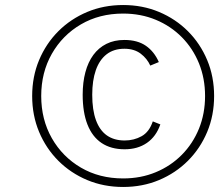

<svg xmlns="http://www.w3.org/2000/svg" viewBox="-20 -732 890 764"><path d="M470 12Q393 12 327.2 -15.5Q261.5 -43 212.2 -92.2Q163 -141.5 135.5 -207.2Q108 -273 108 -350Q108 -427 135.5 -492.8Q163 -558.5 212.2 -607.8Q261.5 -657 327.2 -684.5Q393 -712 470 -712Q547 -712 612.8 -684.5Q678.5 -657 727.8 -607.8Q777 -558.5 804.5 -492.8Q832 -427 832 -350Q832 -273 804.5 -207.2Q777 -141.5 727.8 -92.2Q678.5 -43 612.8 -15.5Q547 12 470 12ZM476 -138Q421.5 -138 384.2 -163Q347 -188 328 -236.5Q309 -285 309 -355Q309 -404.5 319.8 -444.8Q330.5 -485 351.5 -513.5Q372.5 -542 403.5 -557.5Q434.5 -573 475 -573Q527 -573 560.5 -549.8Q594 -526.5 612 -485L578 -471Q565.5 -499 539.8 -518.5Q514 -538 475 -538Q432.5 -538 404 -515.8Q375.5 -493.5 361.2 -452.5Q347 -411.5 347 -355Q347 -294.5 361.8 -254Q376.5 -213.5 405.2 -193.2Q434 -173 476 -173Q513 -173 543.5 -190Q574 -207 588 -249L618 -237Q601.5 -189 564.8 -163.5Q528 -138 476 -138ZM470 -22Q540.5 -22 600 -46.8Q659.5 -71.5 703.5 -116Q747.5 -160.5 771.8 -220.2Q796 -280 796 -350Q796 -420 771.8 -479.8Q747.5 -539.5 703.5 -584Q659.5 -628.5 600 -653.2Q540.5 -678 470 -678Q375.5 -678 302 -635Q228.5 -592 186.2 -517.8Q144 -443.5 144 -350Q144 -256.5 186.2 -182.2Q228.5 -108 302 -65Q375.5 -22 470 -22Z"/></svg>

Font: Overpass Thin
Style: Italic
Weight: 250
Italic angle: -10°
Designer: Delve Withrington, Dave Bailey, Thomas Jockin
Foundry: Delve Fonts LLC
Version: Version 4.000